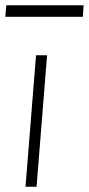

<svg xmlns="http://www.w3.org/2000/svg" viewBox="-28 -710 338 730"><path d="M109 -500H151L111 0H69ZM-4 -690H290L287 -646H-8Z"/></svg>

Font: Muli ExtraLight
Style: Italic
Weight: 275
Italic angle: -4.541°
Designer: Vernon Adams
Foundry: Vernon Adams
Version: Version 2.001